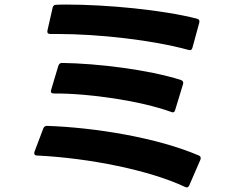

<svg xmlns="http://www.w3.org/2000/svg" viewBox="-20 -783 1040 842"><path d="M852 -101C668 -180 394 -224 186 -231C178 -231 173 -227 170 -220L131 -117C128 -108 132 -101 142 -101C372 -90 638 -36 792 37C800 41 806 39 810 30L859 -83C862 -91 860 -98 852 -101ZM211 -750 188 -649C186 -640 190 -634 200 -634H231C415 -634 651 -607 807 -564C816 -561 822 -565 824 -574L854 -684C856 -693 853 -699 844 -701C692 -740 448 -763 271 -763C256 -763 241 -763 226 -762C218 -762 213 -758 211 -750ZM236 -495 204 -388C201 -379 205 -373 216 -373C370 -374 596 -341 731 -292C739 -288 746 -291 748 -300L783 -415C785 -423 782 -429 774 -432C630 -478 405 -505 252 -507C244 -507 239 -503 236 -495Z"/></svg>

Font: LINE Seed JP App_OTF Bold
Style: Regular
Weight: 700
Designer: LINE & Fontrix & Fontworks
Version: Version 1.009